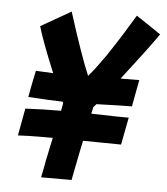

<svg xmlns="http://www.w3.org/2000/svg" viewBox="-50 -717 665 765"><g transform="rotate(5 282.5 -334.5)"><path d="M142.6 2.9Q145 -8.8 149.7 -32.2Q154.3 -55.7 156.2 -67.4Q158.2 -75.7 160.9 -89.4Q163.6 -103 168 -123.5Q172.4 -144 175.3 -157.7H130.4Q79.1 -157.7 36.1 -155.3Q39.6 -173.3 46.1 -209.7Q52.7 -246.1 56.2 -264.2Q127.9 -268.1 198.7 -268.1Q202.1 -283.7 204.6 -299.3Q204.6 -299.8 203.9 -300.8Q203.1 -301.8 202.6 -302.7Q202.1 -303.7 201.7 -304.7Q155.8 -305.7 64 -311.5Q65.4 -319.8 69.6 -342Q73.7 -364.3 75.7 -373.5Q81.5 -403.8 85 -418Q105 -417 154.3 -414.6Q102.5 -540 86.4 -596.7L206.5 -665.5Q261.7 -491.2 293.9 -416Q308.6 -432.6 326.7 -456.8Q344.7 -481 359.9 -502.9Q375 -524.9 393.8 -554.2Q412.6 -583.5 423.3 -600.8Q434.1 -618.2 449.2 -643.3Q464.4 -668.5 466.8 -671.9Q483.4 -661.1 516.4 -638.9Q549.3 -616.7 565.4 -605.5Q523.4 -544.9 423.8 -416.5Q446.3 -417 498.5 -417Q495.1 -399.4 488.5 -363.8Q481.9 -328.1 478.5 -310.1Q441.9 -310.1 336.9 -306.6Q329.6 -298.3 325.7 -293.9Q324.7 -289.6 322.5 -280.5Q320.3 -271.5 319.8 -267.1Q336.9 -266.6 366.5 -265.9Q396 -265.1 420.9 -264.6Q445.8 -264.2 469.7 -264.2Q466.3 -245.6 459.2 -209.5Q452.1 -173.3 448.7 -154.8Q418 -154.8 365 -155.8Q312 -156.7 296.4 -156.7Q292.5 -137.7 288.3 -117.7Q284.2 -97.7 281.2 -82.3Q278.3 -66.9 277.3 -62.5Q274.9 -51.8 270.8 -29.8Q266.6 -7.8 264.6 2.9Z"/></g></svg>

Font: Fantasque Sans Mono
Style: Bold Italic
Weight: 700
Italic angle: -11°
Monospace: yes
Designer: Jany Belluz
Version: Version 1.7.1